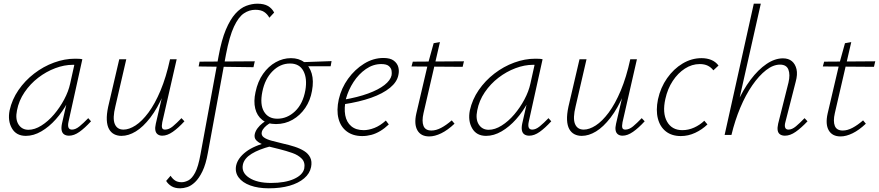

<svg xmlns="http://www.w3.org/2000/svg" viewBox="-20 -731 4761 1040"><path d="M120 5Q68 5 44.5 -36Q21 -77 32 -133Q45 -192 80 -243Q115 -294 165 -332.5Q215 -371 272.5 -392Q330 -413 386 -413Q398 -413 408 -412.5Q418 -412 426 -410L351 -71Q342 -29 370 -29Q389 -29 410.5 -46.5Q432 -64 458 -91L473 -74Q439 -37 410 -16.5Q381 4 354 4Q338 4 327.5 -3Q317 -10 314 -25Q311 -40 316 -63L357 -243L384 -277Q373 -226 346 -176Q319 -126 282.5 -85Q246 -44 204 -19.5Q162 5 120 5ZM134 -28Q168 -28 204.5 -51Q241 -74 272.5 -111Q304 -148 327.5 -192Q351 -236 360 -278L386 -395L406 -378Q401 -379 392 -379.5Q383 -380 375 -380Q328 -380 279 -361.5Q230 -343 187 -310Q144 -277 113 -231.5Q82 -186 72 -133Q62 -85 80.5 -56.5Q99 -28 134 -28Z M638 5Q616 5 598.5 -4Q581 -13 570.5 -32Q560 -51 558.5 -81Q557 -111 566 -153L626 -410H664L605 -155Q589 -91 601.5 -60Q614 -29 649 -29Q679 -29 714 -51.5Q749 -74 784 -121Q819 -168 849.5 -240.5Q880 -313 901 -410H925Q901 -302 867 -223Q833 -144 794 -93.5Q755 -43 715.5 -19Q676 5 638 5ZM859 4Q844 4 834 -3.5Q824 -11 821.5 -25.5Q819 -40 824 -61L905 -410H937L859 -69Q855 -48 858 -38.5Q861 -29 874 -29Q895 -29 916 -46.5Q937 -64 963 -91L979 -74Q946 -38 916 -17Q886 4 859 4Z M956 289Q928 289 909.5 278Q891 267 880 249L904 221Q914 237 928 246.5Q942 256 964 256Q981 256 1000.5 246Q1020 236 1037 204Q1054 172 1066 105L1164 -427Q1180 -515 1203.5 -570.5Q1227 -626 1255 -657Q1283 -688 1314 -699.5Q1345 -711 1374 -711Q1410 -711 1431.5 -698.5Q1453 -686 1465 -663L1439 -635Q1428 -655 1410.5 -666.5Q1393 -678 1363 -678Q1330 -678 1301 -658.5Q1272 -639 1247.5 -587Q1223 -535 1204 -436L1106 97Q1095 159 1076.5 197Q1058 235 1036.5 255.5Q1015 276 994 282.5Q973 289 956 289ZM1056 -371 1061 -397 1360 -399 1353 -367Z M1436 289Q1378 289 1335.5 273.5Q1293 258 1272.5 230Q1252 202 1259 166Q1268 125 1312.5 91Q1357 57 1438 38L1447 61Q1382 78 1343 102Q1304 126 1296 159Q1286 203 1329 231.5Q1372 260 1448 260Q1524 260 1572 238.5Q1620 217 1628 182Q1634 149 1615 129Q1596 109 1563 97.5Q1530 86 1494 77Q1467 71 1441.5 64Q1416 57 1396 48Q1376 39 1366 26.5Q1356 14 1360 -5Q1364 -22 1375.5 -37Q1387 -52 1401 -63Q1415 -74 1428 -82L1457 -72Q1447 -67 1434.5 -59Q1422 -51 1411.5 -39.5Q1401 -28 1398 -16Q1394 2 1409 13Q1424 24 1452.5 31.5Q1481 39 1514 47Q1546 54 1575.5 63.5Q1605 73 1627.5 87Q1650 101 1660.5 122.5Q1671 144 1665 174Q1658 209 1627.5 235Q1597 261 1548.5 275Q1500 289 1436 289ZM1475 -59Q1429 -59 1400.5 -81.5Q1372 -104 1362.5 -143Q1353 -182 1364 -232Q1376 -290 1405 -331Q1434 -372 1473.5 -394Q1513 -416 1556 -416Q1599 -416 1628 -394Q1657 -372 1668.5 -332.5Q1680 -293 1670 -239Q1661 -187 1633.5 -146.5Q1606 -106 1565 -82.5Q1524 -59 1475 -59ZM1482 -88Q1536 -88 1578.5 -128.5Q1621 -169 1634 -242Q1645 -306 1623.5 -346.5Q1602 -387 1551 -387Q1498 -387 1456.5 -345.5Q1415 -304 1401 -234Q1387 -165 1410 -126.5Q1433 -88 1482 -88ZM1771 -372H1624L1610 -394L1776 -400Z M1942 6Q1892 6 1858.5 -19Q1825 -44 1813.5 -89Q1802 -134 1815 -193Q1829 -254 1865.5 -304.5Q1902 -355 1952 -386Q2002 -417 2057 -417Q2094 -417 2113 -402.5Q2132 -388 2137.5 -367.5Q2143 -347 2138 -325Q2131 -287 2092.5 -255.5Q2054 -224 1990.5 -201.5Q1927 -179 1841 -166L1842 -191Q1918 -204 1974 -224.5Q2030 -245 2062.5 -270.5Q2095 -296 2101 -323Q2103 -334 2101 -348Q2099 -362 2086.5 -373Q2074 -384 2045 -384Q2001 -384 1962 -357Q1923 -330 1895 -287Q1867 -244 1854 -196Q1843 -145 1850 -107Q1857 -69 1882.5 -47.5Q1908 -26 1950 -26Q1977 -26 2008 -38Q2039 -50 2070 -78L2086 -57Q2064 -36 2040 -21.5Q2016 -7 1991.5 -0.5Q1967 6 1942 6Z M2305 8Q2260 8 2241 -25Q2222 -58 2235 -116L2298 -385L2329 -497L2363 -503L2274 -118Q2264 -74 2274 -49Q2284 -24 2317 -24Q2342 -24 2369.5 -38.5Q2397 -53 2427 -79L2442 -61Q2405 -26 2370 -9Q2335 8 2305 8ZM2209 -371 2216 -397 2493 -399 2486 -369Z M2613 5Q2561 5 2537.5 -36Q2514 -77 2525 -133Q2538 -192 2573 -243Q2608 -294 2658 -332.5Q2708 -371 2765.5 -392Q2823 -413 2879 -413Q2891 -413 2901 -412.5Q2911 -412 2919 -410L2844 -71Q2835 -29 2863 -29Q2882 -29 2903.5 -46.5Q2925 -64 2951 -91L2966 -74Q2932 -37 2903 -16.5Q2874 4 2847 4Q2831 4 2820.5 -3Q2810 -10 2807 -25Q2804 -40 2809 -63L2850 -243L2877 -277Q2866 -226 2839 -176Q2812 -126 2775.5 -85Q2739 -44 2697 -19.5Q2655 5 2613 5ZM2627 -28Q2661 -28 2697.5 -51Q2734 -74 2765.5 -111Q2797 -148 2820.5 -192Q2844 -236 2853 -278L2879 -395L2899 -378Q2894 -379 2885 -379.5Q2876 -380 2868 -380Q2821 -380 2772 -361.5Q2723 -343 2680 -310Q2637 -277 2606 -231.5Q2575 -186 2565 -133Q2555 -85 2573.5 -56.5Q2592 -28 2627 -28Z M3131 5Q3109 5 3091.5 -4Q3074 -13 3063.5 -32Q3053 -51 3051.5 -81Q3050 -111 3059 -153L3119 -410H3157L3098 -155Q3082 -91 3094.5 -60Q3107 -29 3142 -29Q3172 -29 3207 -51.5Q3242 -74 3277 -121Q3312 -168 3342.5 -240.5Q3373 -313 3394 -410H3418Q3394 -302 3360 -223Q3326 -144 3287 -93.5Q3248 -43 3208.5 -19Q3169 5 3131 5ZM3352 4Q3337 4 3327 -3.5Q3317 -11 3314.5 -25.5Q3312 -40 3317 -61L3398 -410H3430L3352 -69Q3348 -48 3351 -38.5Q3354 -29 3367 -29Q3388 -29 3409 -46.5Q3430 -64 3456 -91L3472 -74Q3439 -38 3409 -17Q3379 4 3352 4Z M3668 6Q3619 6 3587 -19Q3555 -44 3543.5 -89Q3532 -134 3544 -193Q3558 -257 3593.5 -307.5Q3629 -358 3677.5 -387Q3726 -416 3780 -416Q3809 -416 3832.5 -406.5Q3856 -397 3872 -376L3844 -350Q3832 -366 3814 -375Q3796 -384 3770 -384Q3728 -384 3690 -359.5Q3652 -335 3624 -292.5Q3596 -250 3584 -195Q3567 -119 3593 -72.5Q3619 -26 3676 -26Q3709 -26 3740 -40Q3771 -54 3795 -77L3812 -57Q3783 -29 3745.5 -11.5Q3708 6 3668 6Z M4232 4Q4216 4 4205.5 -3Q4195 -10 4192.5 -24.5Q4190 -39 4195 -61L4251 -284Q4261 -327 4250.5 -354Q4240 -381 4205 -381Q4168 -381 4129.5 -351Q4091 -321 4055 -269Q4019 -217 3990 -148Q3961 -79 3942 0H3913Q3936 -91 3970 -167.5Q4004 -244 4045.5 -299Q4087 -354 4132 -384.5Q4177 -415 4221 -415Q4251 -415 4269.5 -399.5Q4288 -384 4294.5 -356Q4301 -328 4290 -288L4234 -69Q4229 -51 4233 -40Q4237 -29 4251 -29Q4270 -29 4291 -46.5Q4312 -64 4338 -91L4354 -74Q4320 -38 4290 -17Q4260 4 4232 4ZM3905 0 4063 -711H4101L3941 0Z M4533 8Q4488 8 4469 -25Q4450 -58 4463 -116L4526 -385L4557 -497L4591 -503L4502 -118Q4492 -74 4502 -49Q4512 -24 4545 -24Q4570 -24 4597.5 -38.5Q4625 -53 4655 -79L4670 -61Q4633 -26 4598 -9Q4563 8 4533 8ZM4437 -371 4444 -397 4721 -399 4714 -369Z"/></svg>

Font: Ysabeau Office ExtraLight
Style: Italic
Weight: 250
Italic angle: -12°
Designer: Christian Thalmann (Catharsis Fonts)
Version: Version 2.001;gftools[0.9.30]; featfreeze: tnum,lnum,ss02